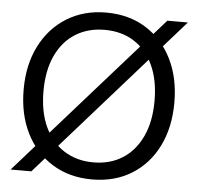

<svg xmlns="http://www.w3.org/2000/svg" viewBox="-52 -765 857 830"><g transform="rotate(5 376.5 -350.0)"><path d="M23 0 642 -700H731L113 0ZM376 12Q279 12 205 -33.5Q131 -79 90 -160.5Q49 -242 49 -350Q49 -457 90 -538.5Q131 -620 205 -666Q279 -712 376 -712Q475 -712 548.5 -666Q622 -620 662.5 -538.5Q703 -457 703 -350Q703 -242 662.5 -160.5Q622 -79 548.5 -33.5Q475 12 376 12ZM376 -62Q449 -62 503 -96.5Q557 -131 587 -195.5Q617 -260 617 -350Q617 -440 587 -504.5Q557 -569 503 -603Q449 -637 376 -637Q304 -637 249.5 -603Q195 -569 165 -504.5Q135 -440 135 -350Q135 -260 165 -195.5Q195 -131 249.5 -96.5Q304 -62 376 -62Z"/></g></svg>

Font: DM Sans 10pt
Style: Regular
Weight: 400
Version: Version 4.004;gftools[0.9.30]